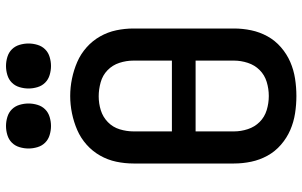

<svg xmlns="http://www.w3.org/2000/svg" viewBox="-204 -796 1008 640"><g transform="rotate(-90 300.0 -476.0)"><path d="M300 8Q271 8 242 3.5Q213 -1 186.5 -12.5Q160 -24 137.5 -43.5Q115 -63 101 -88.5Q87 -114 81 -142.5Q75 -171 75 -200V-535Q75 -564 81 -592.5Q87 -621 101.5 -646.5Q116 -672 138 -691.5Q160 -711 186.5 -722.5Q213 -734 242 -740Q271 -746 300 -746Q329 -746 358 -740Q387 -734 413.5 -722.5Q440 -711 462 -691.5Q484 -672 498.5 -646.5Q513 -621 519 -592.5Q525 -564 525 -535V-200Q525 -171 519 -142.5Q513 -114 499 -88.5Q485 -63 462.5 -43.5Q440 -24 413.5 -12.5Q387 -1 358 3.5Q329 8 300 8ZM182 -407H418V-535Q418 -559 410.5 -582Q403 -605 386 -621.5Q369 -638 345.5 -644.5Q322 -651 299 -651Q275 -651 252.5 -644Q230 -637 213 -620.5Q196 -604 189 -581Q182 -558 182 -535ZM300 -84Q324 -84 347 -91Q370 -98 386.5 -114.5Q403 -131 410.5 -154Q418 -177 418 -200V-328H182V-200Q182 -177 189.5 -154Q197 -131 213.5 -114.5Q230 -98 253 -91Q276 -84 300 -84ZM400 -810Q385 -810 370 -814.5Q355 -819 344.5 -829.5Q334 -840 329.5 -855Q325 -870 325 -885Q325 -900 329.5 -915Q334 -930 344.5 -940.5Q355 -951 370 -955.5Q385 -960 400 -960Q415 -960 430 -955.5Q445 -951 455.5 -940.5Q466 -930 470.5 -915Q475 -900 475 -885Q475 -870 470.5 -855Q466 -840 455.5 -829.5Q445 -819 430 -814.5Q415 -810 400 -810ZM200 -810Q185 -810 170 -814.5Q155 -819 144.5 -829.5Q134 -840 129.5 -855Q125 -870 125 -885Q125 -900 129.5 -915Q134 -930 144.5 -940.5Q155 -951 170 -955.5Q185 -960 200 -960Q215 -960 230 -955.5Q245 -951 255.5 -940.5Q266 -930 270.5 -915Q275 -900 275 -885Q275 -870 270.5 -855Q266 -840 255.5 -829.5Q245 -819 230 -814.5Q215 -810 200 -810Z"/></g></svg>

Font: Iosevka Curly SmBdEx
Style: Regular
Weight: 600
Width: 7
Monospace: yes
Designer: Belleve Invis
Foundry: Belleve Invis
Version: Version 11.1.0; ttfautohint (v1.8.3)